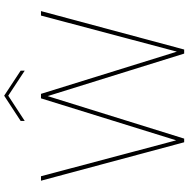

<svg xmlns="http://www.w3.org/2000/svg" viewBox="-11 -914 925 944"><g transform="rotate(-90 452.0 -442.5)"><path d="M224 0 35 -704H57L240 -15H226L440 -704H462L676 -15H664L847 -704H869L680 0H660L443 -697H459L242 0ZM576 -804V-784L453 -865L329 -784V-804L453 -885Z"/></g></svg>

Font: Poppins Devanagari Thin
Style: Regular
Weight: 100
Designer: Ninad Kale (Devanagari), Jonny Pinhorn (Latin)
Foundry: Indian Type Foundry
Version: 4.005